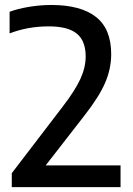

<svg xmlns="http://www.w3.org/2000/svg" viewBox="-20 -770 546 790"><path d="M476 -89.5V0H28.5V-57.5L237 -330Q289 -397.5 310.8 -445.2Q332.5 -493 332.5 -537.5Q332.5 -602 295.8 -631.8Q259 -661.5 181 -661.5Q94 -661.5 19.5 -632.5V-721.5Q52.5 -734 99.2 -741.8Q146 -749.5 191 -749.5Q312.5 -749.5 375 -700.2Q437.5 -651 437.5 -547.5Q437.5 -487.5 412.8 -429.8Q388 -372 327 -294L168 -89.5Z"/></svg>

Font: Encode Sans Medium
Style: Regular
Weight: 500
Designer: Multiple Designers
Foundry: Impallari Type
Version: Version 2.000